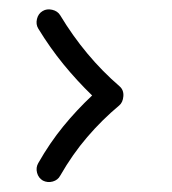

<svg xmlns="http://www.w3.org/2000/svg" viewBox="-20 -508 360 402"><path d="M69.3 -484.9Q78.1 -490.2 89.4 -487.5Q100.6 -484.9 106 -476.1Q158.2 -389.6 230 -327.6Q239.3 -319.8 238.3 -306.6Q237.3 -293.5 229.5 -287.1Q193.8 -257.3 162.8 -221.2Q131.8 -185.1 106 -140.1Q101.1 -130.9 90.3 -127.9Q79.6 -125 69.8 -129.9Q60.5 -135.3 57.6 -146.2Q54.7 -157.2 60.1 -166.5Q84 -208.5 112.3 -243.2Q140.6 -277.8 172.9 -308.1Q141.1 -338.9 112.8 -373.5Q84.5 -408.2 60.1 -448.2Q54.7 -457 57.4 -468.3Q60.1 -479.5 69.3 -484.9Z"/></svg>

Font: Mikhak-DS1-FD Regular
Style: Regular
Weight: 400
Designer: Amin Abedi
Version: Version 3.2